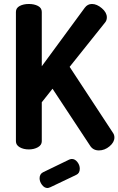

<svg xmlns="http://www.w3.org/2000/svg" viewBox="-20 -751 595 965"><path d="M219 194Q203 194 191 178Q179 162 179 145Q179 124 196 115L328 51Q336 48 341 48Q357 48 369 63.5Q381 79 381 97Q381 120 363 128L233 190Q223 194 219 194ZM125 -731Q152 -731 171 -721Q190 -711 190 -691V-418L406 -712Q420 -731 442 -731Q467 -731 492 -709.5Q517 -688 517 -664Q517 -649 509 -639L330 -415L548 -83Q555 -73 555 -60Q555 -36 530.5 -15.5Q506 5 477 5Q447 5 432 -20L244 -305L190 -237V-41Q190 -22 170.5 -11Q151 0 125 0Q98 0 79 -11Q60 -22 60 -41V-691Q60 -711 79 -721Q98 -731 125 -731Z"/></svg>

Font: Dosis
Style: Regular
Weight: 400
Designer: Edgar Tolentino, Pablo Impallari, Igino Marini
Foundry: Edgar Tolentino, Pablo Impallari, Igino Marini
Version: Version 1.007;Glyphs 3.1.1 (3134)